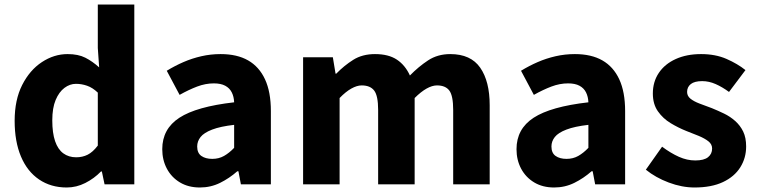

<svg xmlns="http://www.w3.org/2000/svg" viewBox="-20 -818 3363 852"><path d="M276 14Q206 14 153.5 -21.5Q101 -57 73 -123.5Q45 -190 45 -282Q45 -375 78.5 -441Q112 -507 166 -542.5Q220 -578 280 -578Q327 -578 358.5 -562Q390 -546 420 -519L414 -605V-798H576V0H444L432 -57H428Q398 -26 358.5 -6Q319 14 276 14ZM318 -120Q346 -120 369 -131.5Q392 -143 414 -172V-407Q391 -429 366.5 -437.5Q342 -446 317 -446Q290 -446 266 -428Q242 -410 227 -374.5Q212 -339 212 -284Q212 -228 224.5 -191.5Q237 -155 261 -137.5Q285 -120 318 -120Z M867 14Q816 14 778.5 -8.5Q741 -31 720.5 -69.5Q700 -108 700 -156Q700 -246 776 -295.5Q852 -345 1019 -364Q1018 -389 1008.5 -408Q999 -427 979.5 -437.5Q960 -448 929 -448Q892 -448 855 -434Q818 -420 777 -397L720 -504Q756 -526 794 -542.5Q832 -559 873.5 -568.5Q915 -578 959 -578Q1032 -578 1081 -550Q1130 -522 1156 -466Q1182 -410 1182 -325V0H1049L1038 -58H1033Q998 -27 956.5 -6.5Q915 14 867 14ZM922 -113Q951 -113 974 -126Q997 -139 1019 -162V-264Q958 -257 921.5 -243Q885 -229 870 -210Q855 -191 855 -168Q855 -139 873.5 -126Q892 -113 922 -113Z M1325 0V-564H1457L1469 -491H1472Q1507 -527 1547.5 -552.5Q1588 -578 1644 -578Q1704 -578 1741 -553.5Q1778 -529 1799 -483Q1837 -522 1879.5 -550Q1922 -578 1978 -578Q2069 -578 2111 -517.5Q2153 -457 2153 -351V0H1991V-330Q1991 -393 1974 -416Q1957 -439 1919 -439Q1898 -439 1873 -425Q1848 -411 1820 -383V0H1658V-330Q1658 -393 1640.5 -416Q1623 -439 1585 -439Q1564 -439 1539 -425Q1514 -411 1487 -383V0Z M2439 14Q2388 14 2350.5 -8.5Q2313 -31 2292.5 -69.5Q2272 -108 2272 -156Q2272 -246 2348 -295.5Q2424 -345 2591 -364Q2590 -389 2580.5 -408Q2571 -427 2551.5 -437.5Q2532 -448 2501 -448Q2464 -448 2427 -434Q2390 -420 2349 -397L2292 -504Q2328 -526 2366 -542.5Q2404 -559 2445.5 -568.5Q2487 -578 2531 -578Q2604 -578 2653 -550Q2702 -522 2728 -466Q2754 -410 2754 -325V0H2621L2610 -58H2605Q2570 -27 2528.5 -6.5Q2487 14 2439 14ZM2494 -113Q2523 -113 2546 -126Q2569 -139 2591 -162V-264Q2530 -257 2493.5 -243Q2457 -229 2442 -210Q2427 -191 2427 -168Q2427 -139 2445.5 -126Q2464 -113 2494 -113Z M3062 14Q3006 14 2947.5 -8Q2889 -30 2846 -65L2918 -167Q2957 -138 2993 -122Q3029 -106 3065 -106Q3104 -106 3122 -120.5Q3140 -135 3140 -159Q3140 -178 3123.5 -191Q3107 -204 3080.5 -215Q3054 -226 3025 -237Q2990 -251 2956 -271.5Q2922 -292 2899.5 -324Q2877 -356 2877 -403Q2877 -455 2903.5 -494.5Q2930 -534 2978.5 -556Q3027 -578 3091 -578Q3155 -578 3204 -556.5Q3253 -535 3288 -507L3215 -410Q3185 -432 3155.5 -445Q3126 -458 3096 -458Q3062 -458 3045.5 -445Q3029 -432 3029 -410Q3029 -392 3044 -380Q3059 -368 3084 -358.5Q3109 -349 3139 -338Q3166 -327 3193 -314Q3220 -301 3242.5 -281Q3265 -261 3278 -234Q3291 -207 3291 -168Q3291 -117 3265 -75.5Q3239 -34 3188 -10Q3137 14 3062 14Z"/></svg>

Font: Noto Sans HK Thin ExtraBold
Style: Regular
Weight: 800
Version: Version 2.004-H2;hotconv 1.0.118;makeotfexe 2.5.65603